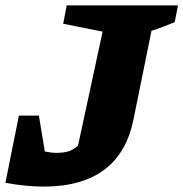

<svg xmlns="http://www.w3.org/2000/svg" viewBox="-58 -677 679 711"><path d="M-38 0 12 -249H86L108 -116Q131 -111 151 -111Q177 -111 195.5 -116.5Q214 -122 231 -138L322 -560L176 -589L189 -657H601L589 -595Q571 -588 547.5 -578.5Q524 -569 503 -563L437 -238Q388 14 103 14Q71 14 36 10.5Q1 7 -38 0Z"/></svg>

Font: Piazzolla SC ExtraBold
Style: Italic
Weight: 800
Italic angle: -11.3°
Designer: Juan Pablo del Peral
Foundry: Huerta Tipografica
Version: Version 1.330